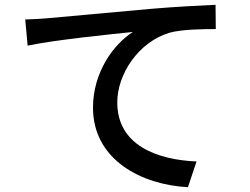

<svg xmlns="http://www.w3.org/2000/svg" viewBox="-20 -749 1040 799"><path d="M85 -668 95 -559C206 -583 447 -607 533 -616C453 -565 367 -449 367 -301C367 -84 569 20 762 30L798 -77C636 -84 468 -143 468 -323C468 -439 555 -574 686 -613C738 -627 823 -628 878 -628L877 -729C810 -726 711 -721 606 -712C425 -696 249 -679 177 -673C157 -671 123 -669 85 -668Z"/></svg>

Font: Noto Sans Japanese Medium
Style: Regular
Weight: 500
Designer: Ryoko NISHIZUKA (kana & ideographs); Paul D. Hunt (Latin, Greek & Cyrillic); Wenlong ZHANG (bopomofo); Sandoll Communica
Foundry: Adobe Systems Incorporated
Version: Version 1.000;PS 1;hotconv 1.0.78;makeotf.lib2.5.61930